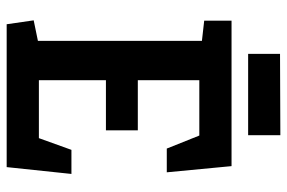

<svg xmlns="http://www.w3.org/2000/svg" viewBox="-166 -716 881 590"><g transform="rotate(90 275.0 -420.5)"><path d="M54 0 42 -83 105 -96V-600L43 -607V-691H490L509 -492H436L396 -592H226V-403H380V-305H226V-99H404L440 -199H514L493 0ZM145 -742V-840L395 -841V-742Z"/></g></svg>

Font: Kreon Light SemiBold
Style: Regular
Weight: 600
Version: Version 2.002